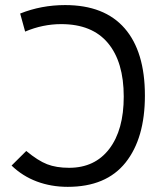

<svg xmlns="http://www.w3.org/2000/svg" viewBox="-20 -723 626 753"><path d="M245.6 9.8Q180.7 9.8 124.5 -11.2Q68.4 -32.2 25.4 -73.7L83 -130.9Q128.9 -92.8 164.8 -78.9Q200.7 -64.9 251 -64.9Q352.1 -64.9 408.7 -139.2Q465.3 -213.4 465.3 -344.2Q465.3 -480 403.3 -554.2Q341.3 -628.4 220.2 -628.4Q147.5 -628.4 78.6 -599.1L59.1 -669.9Q142.1 -703.1 235.4 -703.1Q389.6 -703.1 469 -611.8Q548.3 -520.5 548.3 -348.1Q548.3 -180.7 472.4 -85.4Q396.5 9.8 245.6 9.8Z"/></svg>

Font: Cascadia Mono NF SemiLight
Style: Regular
Weight: 350
Monospace: yes
Designer: Aaron Bell
Foundry: Saja Typeworks
Version: Version 2404.023; ttfautohint (v1.8.4)